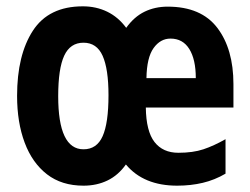

<svg xmlns="http://www.w3.org/2000/svg" viewBox="-20 -628 789 607"><path d="M510 -607Q616 -607 667 -540Q718 -473 718 -362V-288H441Q442 -213 468.5 -179Q495 -145 544 -145Q590 -145 623 -156Q656 -167 693 -188V-79Q659 -59 621 -50Q583 -41 540 -41Q434 -41 378 -108Q354 -74 320 -57.5Q286 -41 244 -41Q175 -41 128.5 -77Q82 -113 58 -177Q34 -241 34 -325Q34 -454 84 -531Q134 -608 242 -608Q284 -608 319 -591Q354 -574 379 -540Q404 -575 437 -591Q470 -607 510 -607ZM519 -506Q487 -506 465.5 -476Q444 -446 443 -381H599Q599 -440 578.5 -473Q558 -506 519 -506ZM244 -493Q202 -493 183 -452Q164 -411 164 -324Q164 -156 244 -156Q286 -156 304.5 -197.5Q323 -239 323 -327Q323 -410 304.5 -451.5Q286 -493 244 -493Z"/></svg>

Font: Noto Sans Tamil UI ExtraCondensed
Style: Bold
Weight: 700
Width: 2
Designer: Jelle Bosma - Monotype Design Team
Foundry: Monotype Imaging Inc.
Version: Version 2.004; ttfautohint (v1.8.4.7-5d5b)